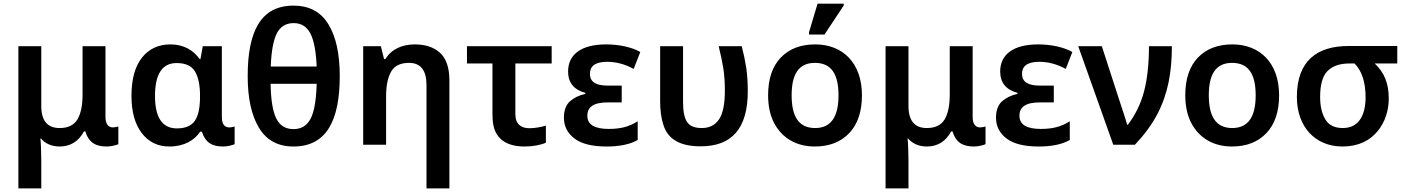

<svg xmlns="http://www.w3.org/2000/svg" viewBox="-20 -796 7744 1056"><path d="M207 240.2V84C207 62.5 206.5 40 205.6 17.1C204.6 -6.3 203.6 -23.4 202.1 -34.2H205.1C228 -7.3 262.7 9.8 308.1 9.8C367.2 9.8 412.1 -18.1 441.9 -73.2H449.2C468.8 -10.3 507.8 9.8 567.9 9.8C578.6 9.8 590.3 8.3 603.5 5.4C616.7 2.4 625.5 -0.5 630.9 -2.9V-100.1C625.5 -98.6 610.4 -95.2 601.1 -95.2C579.6 -95.2 560.1 -109.4 560.1 -151.9V-542H434.1V-276.9C434.1 -216.8 424.8 -171.4 406.2 -139.6C387.2 -107.9 354.5 -91.8 308.1 -91.8C240.7 -91.8 207 -132.3 207 -212.9V-542H81.1V240.2Z M912.1 9.8C993.7 9.8 1050.3 -25.4 1081.1 -71.8H1090.3C1110.4 -10.7 1147 9.8 1207.5 9.8C1218.8 9.8 1230.5 8.3 1243.2 5.4C1255.9 2.4 1265.1 -0.5 1270.5 -2.9V-100.1C1264.6 -98.6 1251 -95.2 1241.2 -95.2C1218.3 -95.2 1200.2 -109.4 1200.2 -151.9V-542H1095.2L1082.5 -471.2H1078.1C1044.9 -517.6 993.2 -551.8 917.5 -551.8C852.1 -551.8 799.8 -527.8 761.2 -479.5C722.7 -431.2 703.1 -361.3 703.1 -269C703.1 -181.2 722.2 -112.8 759.8 -64C797.4 -14.6 848.1 9.8 912.1 9.8ZM953.1 -89.8C872.6 -89.8 832.5 -149.4 832.5 -268.1C832.5 -386.7 871.1 -449.2 951.2 -449.2C1000 -449.2 1033.7 -434.1 1052.2 -403.3C1070.8 -372.6 1080.1 -328.1 1080.1 -270V-264.2C1080.1 -204.1 1070.8 -159.7 1051.8 -131.8C1032.7 -104 1000 -89.8 953.1 -89.8Z M1594.2 9.8C1776.9 9.8 1848.6 -134.8 1848.6 -377.9C1848.6 -500.5 1827.6 -595.7 1785.6 -663.6C1743.7 -731.4 1679.7 -765.1 1594.2 -765.1C1412.6 -765.1 1342.3 -620.6 1342.3 -377.9C1342.3 -256.3 1362.8 -161.6 1404.3 -93.3C1445.8 -24.4 1508.8 9.8 1594.2 9.8ZM1469.2 -430.2C1472.2 -513.7 1483.4 -574.2 1502.4 -612.3C1521.5 -649.9 1552.7 -668.9 1595.2 -668.9C1636.7 -668.9 1667 -649.9 1687 -612.3C1706.5 -574.2 1718.3 -513.7 1721.7 -430.2ZM1594.2 -85.9C1550.3 -85.9 1518.6 -105.5 1499.5 -144.5C1480 -183.6 1469.7 -247.1 1468.3 -335H1721.7C1719.2 -245.6 1708.5 -182.1 1688.5 -143.6C1668.5 -105 1637.2 -85.9 1594.2 -85.9Z M2451.7 240.2V-353C2451.7 -422.9 2434.6 -473.6 2400.9 -504.9C2366.7 -536.1 2320.3 -551.8 2261.7 -551.8C2193.4 -551.8 2134.3 -527.3 2099.6 -471.2H2092.3L2074.7 -542H1977.5V0H2103.5V-265.1C2103.5 -324.2 2112.8 -370.1 2131.3 -402.3C2149.4 -434.1 2182.1 -450.2 2229.5 -450.2C2293.5 -450.2 2325.7 -409.7 2325.7 -328.1V240.2Z M2865.2 9.8C2912.1 9.8 2955.6 1 2982.4 -11.2V-105C2954.6 -97.2 2923.8 -90.8 2891.1 -90.8C2846.2 -90.8 2814.5 -113.3 2814.5 -168V-446.8H3014.2V-542H2548.3V-446.8H2688.5V-165C2688.5 -119.1 2696.3 -83.5 2712.4 -58.1C2744.1 -7.3 2800.3 9.8 2865.2 9.8Z M3316.4 9.8C3387.7 9.8 3444.8 -2 3487.3 -25.9V-128.9C3438.5 -98.1 3391.6 -86.9 3327.6 -86.9C3251.5 -86.9 3210.4 -109.9 3210.4 -159.2C3210.4 -208 3244.6 -232.9 3324.7 -232.9H3399.4V-325.2H3323.2C3263.2 -325.2 3224.6 -341.8 3224.6 -390.1C3224.6 -431.2 3252.4 -456.1 3320.3 -456.1C3369.1 -456.1 3417.5 -442.9 3465.3 -417L3501.5 -509.8C3456.1 -536.6 3384.3 -551.8 3313.5 -551.8C3174.8 -551.8 3104.5 -495.1 3104.5 -402.8C3104.5 -341.8 3136.2 -302.2 3199.7 -285.2V-279.8C3165 -272 3136.7 -258.3 3114.7 -238.8C3092.8 -218.8 3081.5 -189 3081.5 -148.9C3081.5 -101.6 3101.1 -63.5 3139.6 -34.2C3178.2 -4.9 3236.8 9.8 3316.4 9.8Z M3833.5 8.8C4002.9 8.8 4092.8 -86.4 4092.8 -293.9C4092.8 -342.3 4089.8 -385.3 4084.5 -422.9C4078.6 -460.4 4070.3 -500 4059.6 -542H3932.6C3943.4 -499.5 3951.7 -459.5 3958 -421.9C3963.9 -384.3 3966.8 -342.8 3966.8 -297.9C3966.8 -224.6 3956.1 -171.9 3935.1 -140.1C3913.6 -107.9 3881.8 -91.8 3839.8 -91.8C3800.3 -91.8 3773.4 -103 3758.8 -125C3744.1 -147 3736.8 -183.6 3736.8 -234.9V-542H3610.8V-236.8C3610.8 -189 3616.7 -146.5 3628.4 -109.9C3651.4 -35.6 3712.4 8.8 3833.5 8.8Z M4514.6 -606 4620.6 -766.1V-775.9H4476.6L4429.7 -619.1V-606ZM4720.7 -272C4720.7 -451.7 4613.3 -551.8 4463.9 -551.8C4383.8 -551.8 4320.8 -527.8 4274.4 -479.5C4228 -431.2 4204.6 -362.3 4204.6 -272C4204.6 -211.9 4215.8 -161.1 4237.8 -119.1C4282.2 -35.2 4361.8 9.8 4460.9 9.8C4540.5 9.8 4604 -14.6 4650.9 -64C4697.3 -112.8 4720.7 -182.1 4720.7 -272ZM4334 -272C4334 -386.7 4372.1 -450.2 4461.9 -450.2C4553.7 -450.2 4591.8 -386.7 4591.8 -272C4591.8 -157.2 4553.2 -91.8 4462.9 -91.8C4371.6 -91.8 4334 -157.2 4334 -272Z M4976.6 240.2V84C4976.6 62.5 4976.1 40 4975.1 17.1C4974.1 -6.3 4973.1 -23.4 4971.7 -34.2H4974.6C4997.6 -7.3 5032.2 9.8 5077.6 9.8C5136.7 9.8 5181.6 -18.1 5211.4 -73.2H5218.8C5238.3 -10.3 5277.3 9.8 5337.4 9.8C5348.1 9.8 5359.9 8.3 5373 5.4C5386.2 2.4 5395 -0.5 5400.4 -2.9V-100.1C5395 -98.6 5379.9 -95.2 5370.6 -95.2C5349.1 -95.2 5329.6 -109.4 5329.6 -151.9V-542H5203.6V-276.9C5203.6 -216.8 5194.3 -171.4 5175.8 -139.6C5156.7 -107.9 5124 -91.8 5077.6 -91.8C5010.3 -91.8 4976.6 -132.3 4976.6 -212.9V-542H4850.6V240.2Z M5692.9 9.8C5764.2 9.8 5821.3 -2 5863.8 -25.9V-128.9C5814.9 -98.1 5768.1 -86.9 5704.1 -86.9C5627.9 -86.9 5586.9 -109.9 5586.9 -159.2C5586.9 -208 5621.1 -232.9 5701.2 -232.9H5775.9V-325.2H5699.7C5639.6 -325.2 5601.1 -341.8 5601.1 -390.1C5601.1 -431.2 5628.9 -456.1 5696.8 -456.1C5745.6 -456.1 5793.9 -442.9 5841.8 -417L5877.9 -509.8C5832.5 -536.6 5760.7 -551.8 5689.9 -551.8C5551.3 -551.8 5481 -495.1 5481 -402.8C5481 -341.8 5512.7 -302.2 5576.2 -285.2V-279.8C5541.5 -272 5513.2 -258.3 5491.2 -238.8C5469.2 -218.8 5458 -189 5458 -148.9C5458 -101.6 5477.5 -63.5 5516.1 -34.2C5554.7 -4.9 5613.3 9.8 5692.9 9.8Z M6222.2 0C6274.9 -56.2 6315.9 -111.8 6345.2 -168C6403.8 -279.8 6425.3 -399.4 6425.3 -542H6299.3C6299.3 -446.8 6290.5 -364.3 6272.9 -295.4C6254.9 -226.6 6225.1 -164.6 6183.1 -109.9H6179.2C6171.9 -140.6 6147.5 -208 6136.2 -245.1L6040 -542H5910.2L6103 0Z M7015.1 -272C7015.1 -451.7 6907.7 -551.8 6758.3 -551.8C6678.2 -551.8 6615.2 -527.8 6568.8 -479.5C6522.5 -431.2 6499 -362.3 6499 -272C6499 -211.9 6510.3 -161.1 6532.2 -119.1C6576.7 -35.2 6656.2 9.8 6755.4 9.8C6835 9.8 6898.4 -14.6 6945.3 -64C6991.7 -112.8 7015.1 -182.1 7015.1 -272ZM6628.4 -272C6628.4 -386.7 6666.5 -450.2 6756.3 -450.2C6848.1 -450.2 6886.2 -386.7 6886.2 -272C6886.2 -157.2 6847.7 -91.8 6757.3 -91.8C6666 -91.8 6628.4 -157.2 6628.4 -272Z M7363.8 9.8C7452.1 9.8 7514.6 -23.4 7556.6 -74.2C7598.6 -124.5 7618.2 -189.9 7618.2 -253.9C7618.2 -336.4 7594.2 -396.5 7541 -446.8H7665V-543H7397C7226.1 -543 7112.8 -463.9 7112.8 -262.2C7112.8 -99.6 7212.9 9.8 7363.8 9.8ZM7365.7 -91.8C7320.3 -91.8 7288.6 -107.4 7269.5 -139.2C7250.5 -170.4 7240.7 -211.4 7240.7 -262.2C7240.7 -331.1 7254.4 -378.9 7282.2 -406.2C7310.1 -433.1 7349.1 -446.8 7399.9 -446.8H7430.2C7470.7 -405.3 7490.7 -343.8 7490.7 -261.2C7490.7 -167 7456.5 -91.8 7365.7 -91.8Z"/></svg>

Font: Noto Reveo Sans
Style: Regular
Weight: 600
Designer: Monotype Design Team
Foundry: Monotype Imaging Inc.
Version: Version 2.007